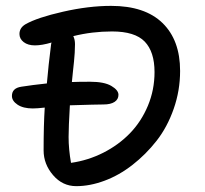

<svg xmlns="http://www.w3.org/2000/svg" viewBox="-20 -676 703 660"><path d="M242.2 -36.1Q194.8 -36.1 162.4 -74Q129.9 -111.8 129.9 -159.2Q129.9 -246.1 133.8 -306.2Q106.9 -303.2 92.8 -303.2Q59.6 -303.2 40.3 -316.2Q21 -329.1 21 -346.2Q21 -373 53.2 -377.9Q90.3 -383.8 141.1 -389.2Q146.5 -452.1 155.8 -524.9L157.2 -529.8Q124 -520 100.1 -520Q76.2 -520 61.5 -531.2Q46.9 -542.5 46.9 -559.1Q46.9 -580.6 67.9 -592.8Q108.4 -615.7 196.5 -635.7Q284.7 -655.8 361.8 -655.8Q478 -655.8 538.6 -596.9Q599.1 -538.1 599.1 -432.1Q599.1 -364.7 577.1 -302Q555.2 -239.3 518.3 -192.1Q481.4 -145 435.3 -109.1Q389.2 -73.2 339.1 -54.7Q289.1 -36.1 242.2 -36.1ZM215.8 -205.1Q215.8 -163.1 224.1 -116.2Q282.7 -124.5 335.2 -151.1Q387.7 -177.7 426.8 -218Q465.8 -258.3 488.5 -312.7Q511.2 -367.2 511.2 -428.2Q511.2 -498 477.5 -533Q443.8 -567.9 365.2 -567.9Q296.4 -567.9 231.9 -551.8Q237.8 -540 237.8 -523.9Q237.8 -510.7 236.8 -494.1Q235.8 -477.5 234.4 -464.6Q232.9 -451.7 230.7 -429.7Q228.5 -407.7 227.1 -394Q248 -395 290 -395Q338.4 -395 362.8 -380.6Q387.2 -366.2 387.2 -350.1Q387.2 -334.5 373.8 -325.7Q360.4 -316.9 335.9 -316.9Q312.5 -316.9 220.2 -314Q215.8 -239.3 215.8 -205.1Z"/></svg>

Font: Shantell Sans Irregular
Style: Regular
Weight: 400
Designer: Stephen Nixon, Anya Danilova, Shantell Martin
Foundry: Arrow Type
Version: Version 1.006;[9816181b4]